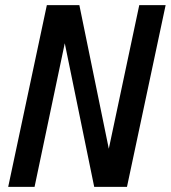

<svg xmlns="http://www.w3.org/2000/svg" viewBox="-20 -730 667 750"><path d="M12 0 163 -710H290L405 -149L524 -710H627L476 0H348L233 -561L115 0Z"/></svg>

Font: Geist Mono Medium
Style: Italic
Weight: 500
Italic angle: -12°
Monospace: yes
Designer: Basement.studio, Andrés Briganti, Mateo Zaragoza
Foundry: Basement.studio, Vercel, Andrés Briganti, Guido Ferreyra, Mateo Zaragoza
Version: Version 1.500; ttfautohint (v1.8.4.7-5d5b)